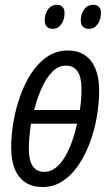

<svg xmlns="http://www.w3.org/2000/svg" viewBox="-20 -750 447 780"><path d="M152.8 9.8Q112.8 9.8 84.2 -8.3Q55.7 -26.4 40.5 -62.3Q25.4 -98.1 25.4 -150.4Q25.4 -199.2 34.4 -253.4Q43.5 -307.6 61.8 -359.4Q80.1 -411.1 107.7 -453.1Q135.3 -495.1 172.4 -520Q209.5 -544.9 255.9 -544.9Q295.9 -544.9 324.2 -526.1Q352.5 -507.3 367.7 -471.2Q382.8 -435.1 382.8 -382.3Q382.8 -330.1 373.3 -275.1Q363.8 -220.2 344.7 -169.4Q325.7 -118.7 298.1 -78.1Q270.5 -37.6 234.1 -13.9Q197.8 9.8 152.8 9.8ZM159.7 -51.8Q186 -51.8 207.3 -69.1Q228.5 -86.4 245.1 -115Q261.7 -143.6 273.7 -178.2Q285.6 -212.9 293 -247.6H106Q101.6 -219.7 99.4 -193.4Q97.2 -167 97.2 -145Q97.2 -98.1 113 -75Q128.9 -51.8 159.7 -51.8ZM118.7 -303.2H304.2Q308.1 -325.2 309.6 -347.4Q311 -369.6 311 -389.2Q311 -436 295.2 -459.7Q279.3 -483.4 248 -483.4Q217.3 -483.4 192.6 -458.5Q168 -433.6 149.7 -392.8Q131.3 -352.1 118.7 -303.2ZM341.3 -632.8Q325.2 -632.8 316.7 -641.6Q308.1 -650.4 308.1 -668Q308.1 -692.4 321.5 -711.4Q335 -730.5 358.4 -730.5Q373.5 -730.5 381.8 -722.2Q390.1 -713.9 390.1 -697.3Q390.1 -669.9 376.5 -651.4Q362.8 -632.8 341.3 -632.8ZM194.3 -632.8Q178.7 -632.8 170.2 -641.6Q161.6 -650.4 161.6 -668Q161.6 -692.4 174.8 -711.4Q188 -730.5 211.9 -730.5Q221.7 -730.5 228.3 -726.8Q234.9 -723.1 238.5 -715.8Q242.2 -708.5 242.2 -697.3Q242.2 -669.9 229 -651.4Q215.8 -632.8 194.3 -632.8Z"/></svg>

Font: Open Sans Condensed
Style: Italic
Weight: 400
Width: 3
Italic angle: -12°
Designer: Monotype Design Team
Foundry: Monotype Imaging Inc.
Version: Version 3.000